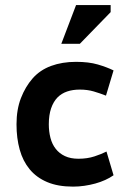

<svg xmlns="http://www.w3.org/2000/svg" viewBox="-20 -709 484 743"><path d="M43.9 0ZM419.4 -30.8Q404.8 -20.5 387 -12.5Q369.1 -4.4 348.9 1.2Q328.6 6.8 306.6 10Q284.7 13.2 262.7 13.2Q204.1 13.2 162.6 -4.4Q121.1 -22 94.7 -54Q68.4 -85.9 56.2 -130.1Q43.9 -174.3 43.9 -228Q43.9 -285.2 61 -329.3Q78.1 -373.5 106.4 -405.8Q134.8 -438 177.7 -453.9Q220.7 -469.7 274.4 -469.7Q323.2 -469.7 358.4 -459.5Q393.6 -449.2 419.4 -436.5L390.1 -338.9Q366.7 -348.1 342.5 -355.2Q318.4 -362.3 288.6 -362.3Q261.7 -362.3 240 -355Q218.3 -347.7 202.6 -332Q186.5 -315.4 177.7 -289.6Q168.9 -263.7 168.9 -228Q168.9 -199.7 175.3 -175.3Q181.6 -150.9 195.6 -133.1Q209.5 -115.2 231.2 -105Q252.9 -94.7 283.7 -94.7Q317.9 -94.7 345.5 -103.8Q373 -112.8 392.1 -122.6ZM274.4 -689.5H408.2V-662.1L289.1 -539.6H217.3Z"/></svg>

Font: PT Astra Sans
Style: Bold
Weight: 700
Designer: A.Korolkova, I. Chaeva
Foundry: ParaType Ltd
Version: Version 1.001; ttfautohint (v1.6)